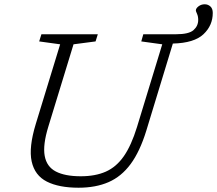

<svg xmlns="http://www.w3.org/2000/svg" viewBox="-20 -867 1014 897"><path d="M206 -276Q179.5 -190 188.8 -139Q198 -88 240.8 -65.8Q283.5 -43.5 357.5 -43.5Q425.5 -43.5 474.5 -65.2Q523.5 -87 558.5 -137.2Q593.5 -187.5 620 -273.5L738 -660L640 -673.5L649.5 -707H802.5Q862 -707 884 -726.2Q906 -745.5 906 -774Q906 -790.5 900.5 -802.5Q895 -814.5 895 -818Q895 -828 907.5 -837.5Q920 -847 936.5 -847Q951.5 -847 962.8 -837Q974 -827 974 -806.5Q974 -748 930.5 -707Q887 -666 787.5 -663.5L663.5 -256.5Q633.5 -159 590.2 -100.5Q547 -42 487 -16Q427 10 347 10Q255.5 10 199 -18.5Q142.5 -47 128 -112.5Q113.5 -178 147.5 -289L261 -660L163 -673.5L173.5 -707H437L426.5 -673.5L323.5 -660Z"/></svg>

Font: Newsreader 6pt Light
Style: Italic
Weight: 300
Italic angle: -17°
Designer: Hugues Gentile
Foundry: Production Type
Version: Version 1.003; ttfautohint (v1.8.3)